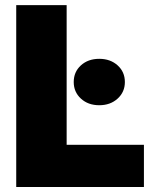

<svg xmlns="http://www.w3.org/2000/svg" viewBox="-20 -748 619 768"><path d="M44.9 0V-727.5H246.6V-168.9H555.7V0ZM377 -327.1Q332.5 -327.1 303.7 -353.5Q274.9 -379.9 274.9 -419.9Q274.9 -460.4 303.7 -486.6Q332.5 -512.7 377 -512.7Q421.4 -512.7 450.4 -486.6Q479.5 -460.4 479.5 -419.9Q479.5 -379.9 450.4 -353.5Q421.4 -327.1 377 -327.1Z"/></svg>

Font: Inter 28pt Black
Style: Regular
Weight: 900
Designer: Rasmus Andersson
Foundry: rsms
Version: Version 4.001;git-66647c0bb